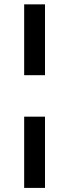

<svg xmlns="http://www.w3.org/2000/svg" viewBox="-20 -748 326 904"><path d="M93.8 -198.7H191.9V136.7H93.8ZM191.9 -727.5V-394H93.8V-727.5Z"/></svg>

Font: Inter 18pt Medium
Style: Regular
Weight: 500
Designer: Rasmus Andersson
Foundry: rsms
Version: Version 4.001;git-66647c0bb